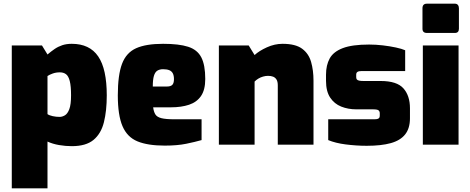

<svg xmlns="http://www.w3.org/2000/svg" viewBox="-20 -786 2555 1043"><path d="M44 237V-539H208L238 -490Q258 -507 277 -520Q296 -533 318.5 -540.5Q341 -548 370 -548Q418 -548 454 -531Q490 -514 513.5 -479.5Q537 -445 548.5 -392Q560 -339 560 -268Q560 -184 544.5 -122Q529 -60 488 -26Q447 8 370 8Q336 8 301 2Q266 -4 238 -17V237ZM304 -151Q318 -151 332.5 -159.5Q347 -168 356.5 -193Q366 -218 366 -268Q366 -318 359 -345.5Q352 -373 338.5 -383Q325 -393 305 -393Q284 -393 266 -386.5Q248 -380 238 -373V-166Q248 -159 266.5 -155Q285 -151 304 -151Z M875 5Q783 5 727 -18Q671 -41 645.5 -100.5Q620 -160 620 -268Q620 -379 643 -439.5Q666 -500 719.5 -524Q773 -548 866 -548Q952 -548 1002 -532Q1052 -516 1073.5 -474.5Q1095 -433 1095 -357Q1095 -298 1072 -264.5Q1049 -231 1007 -217Q965 -203 908 -203H812Q815 -179 824 -164.5Q833 -150 857 -144Q881 -138 928 -138H1075V-25Q1040 -15 991.5 -5Q943 5 875 5ZM810 -316H887Q907 -316 916 -325Q925 -334 925 -356Q925 -375 919 -387Q913 -399 900 -404.5Q887 -410 866 -410Q847 -410 834.5 -402Q822 -394 816 -373.5Q810 -353 810 -316Z M1169 0V-539H1331L1363 -487Q1388 -510 1430 -529Q1472 -548 1515 -548Q1585 -548 1621 -521.5Q1657 -495 1670 -449.5Q1683 -404 1683 -348V0H1489V-322Q1489 -343 1482 -354Q1475 -365 1463.5 -369.5Q1452 -374 1436 -374Q1423 -374 1409 -370Q1395 -366 1383.5 -359Q1372 -352 1363 -343V0Z M1972 6Q1943 6 1914 4Q1885 2 1857.5 -1.5Q1830 -5 1806 -11Q1782 -17 1763 -25V-138H2013Q2026 -138 2032.5 -140.5Q2039 -143 2041 -147.5Q2043 -152 2043 -158V-171Q2043 -181 2036.5 -186.5Q2030 -192 2006 -192H1916Q1871 -192 1833.5 -207Q1796 -222 1773.5 -256Q1751 -290 1751 -347V-380Q1751 -432 1771 -468.5Q1791 -505 1842 -524.5Q1893 -544 1985 -544Q2022 -544 2060 -539.5Q2098 -535 2130.5 -528Q2163 -521 2181 -513V-400H1944Q1929 -400 1922 -395.5Q1915 -391 1915 -380V-367Q1915 -359 1918.5 -354.5Q1922 -350 1931 -348Q1940 -346 1955 -346H2048Q2136 -346 2171.5 -306Q2207 -266 2207 -198V-143Q2207 -89 2181 -56Q2155 -23 2103 -8.5Q2051 6 1972 6Z M2299 -607Q2275 -607 2275 -630V-741Q2275 -766 2299 -766H2451Q2462 -766 2467.5 -759Q2473 -752 2473 -741V-630Q2473 -607 2451 -607ZM2277 0V-539H2471V0Z"/></svg>

Font: Exo Thin Black
Style: Regular
Weight: 900
Version: Version 2.000